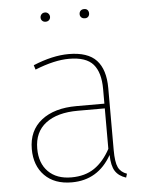

<svg xmlns="http://www.w3.org/2000/svg" viewBox="-52 -755 628 808"><g transform="rotate(-5 262.0 -351.0)"><path d="M453 -6 448 10Q417 0 402.5 -22.5Q388 -45 387 -91Q330 10 219 10Q146 10 104.5 -32Q63 -74 63 -144Q63 -222 117.5 -265Q172 -308 266 -308H384V-370Q384 -440 354 -474.5Q324 -509 252 -509Q190 -509 108 -476L102 -495Q184 -529 252 -529Q333 -529 369.5 -489.5Q406 -450 406 -372V-110Q406 -59 416.5 -37Q427 -15 453 -6ZM384 -117V-288H270Q183 -288 134.5 -251Q86 -214 86 -144Q86 -82 121.5 -46.5Q157 -11 219 -11Q277 -11 316.5 -38Q356 -65 384 -117ZM188 -692Q188 -684 182.5 -678.5Q177 -673 168 -673Q159 -673 153.5 -678.5Q148 -684 148 -692Q148 -700 153.5 -706Q159 -712 168 -712Q177 -712 182.5 -706Q188 -700 188 -692ZM353 -692Q353 -684 348 -678.5Q343 -673 334 -673Q324 -673 318.5 -678.5Q313 -684 313 -692Q313 -701 318.5 -706.5Q324 -712 334 -712Q343 -712 348 -706.5Q353 -701 353 -692Z"/></g></svg>

Font: Fira Sans Thin
Style: Regular
Weight: 100
Designer: bBox Type GmbH & Carrois Corporate GbR & Edenspiekermann AG
Foundry: bBox Type GmbH & Carrois Corporate GbR & Edenspiekermann AG
Version: Version 4.301